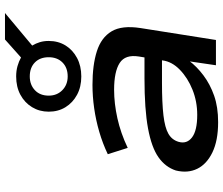

<svg xmlns="http://www.w3.org/2000/svg" viewBox="-84 -824 917 790"><g transform="rotate(-90 375.0 -429.5)"><path d="M267 9Q191 9 142.5 -14.5Q94 -38 75 -77Q56 -116 68 -165Q82 -208 122.5 -236.5Q163 -265 241.5 -279.5Q320 -294 447 -294H555L545 -222H429Q346 -222 295 -216Q244 -210 219 -195.5Q194 -181 186 -154Q176 -120 204 -98.5Q232 -77 297 -77Q352 -77 400.5 -96.5Q449 -116 482.5 -148.5Q516 -181 521 -220L537 -317Q546 -373 510.5 -396Q475 -419 400 -419Q344 -419 283 -405.5Q222 -392 161 -363L135 -445Q179 -466 227 -480Q275 -494 324 -501Q373 -508 420 -508Q502 -508 558.5 -490Q615 -472 640.5 -429.5Q666 -387 654 -310L605 0H501L517 -109L519 -110Q496 -79 459.5 -51.5Q423 -24 376 -7.5Q329 9 267 9ZM455 -554Q412 -554 379.5 -571.5Q347 -589 328.5 -619Q310 -649 310 -688Q310 -726 328.5 -756.5Q347 -787 379.5 -804.5Q412 -822 455 -822Q478 -822 497.5 -816.5Q517 -811 533 -802L607 -868H716L582 -756Q591 -741 596 -724.5Q601 -708 601 -688Q601 -649 582.5 -619Q564 -589 531 -571.5Q498 -554 455 -554ZM455 -610Q491 -610 512.5 -631.5Q534 -653 534 -688Q534 -724 512.5 -745Q491 -766 455 -766Q421 -766 398.5 -745Q376 -724 376 -688Q376 -654 398.5 -632Q421 -610 455 -610Z"/></g></svg>

Font: Nunito Sans 7pt Expanded SemiBold
Style: Italic
Weight: 600
Width: 7
Italic angle: -9°
Designer: Vernon Adams
Foundry: Vernon Adams
Version: Version 3.101;gftools[0.9.27]